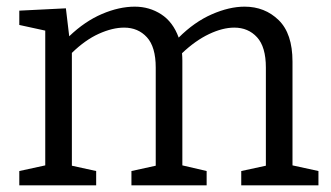

<svg xmlns="http://www.w3.org/2000/svg" viewBox="-20 -557 994 577"><path d="M269 -43V0H38V-43L116 -60V-465L38 -482V-525L178 -532L188 -448Q235 -493 286.5 -515Q338 -537 385 -537Q429 -537 464.5 -514Q500 -491 517 -444Q564 -491 616.5 -514Q669 -537 715 -537Q776 -537 817.5 -496.5Q859 -456 859 -372V-60L937 -43V0H705V-43L779 -59V-354Q779 -416 752.5 -445Q726 -474 684 -474Q649 -474 608 -454.5Q567 -435 527 -397Q528 -386 528 -375V-60L601 -43V0H375V-43L448 -59V-354Q448 -416 421.5 -445Q395 -474 353 -474Q318 -474 277 -455.5Q236 -437 196 -398V-59Z"/></svg>

Font: Bitter
Style: Regular
Weight: 400
Designer: Sol Matas, and Bitter project Authors
Foundry: Sol Matas
Version: Version 2.001